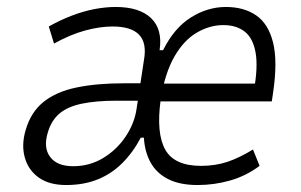

<svg xmlns="http://www.w3.org/2000/svg" viewBox="-20 -523 863 551"><path d="M170 8Q121 8 91 -13.5Q61 -35 51 -71.5Q41 -108 54 -151Q69 -202 105.5 -231Q142 -260 200 -272Q258 -284 336 -284H408L401 -234H314Q256 -234 215 -225.5Q174 -217 150.5 -197Q127 -177 117 -142Q104 -99 124 -72.5Q144 -46 190 -46Q237 -46 276 -69.5Q315 -93 340.5 -131Q366 -169 372 -211L393 -350Q402 -399 379.5 -423Q357 -447 303 -447Q267 -447 224.5 -435.5Q182 -424 135 -398L120 -447Q154 -466 187 -478.5Q220 -491 251.5 -497Q283 -503 312 -503Q380 -503 413.5 -471Q447 -439 438 -379H448Q480 -443 528 -473Q576 -503 628 -503Q680 -503 715 -479Q750 -455 763.5 -401.5Q777 -348 764 -259L760 -232H426L434 -283H729L708 -260Q721 -330 713.5 -372Q706 -414 682 -432.5Q658 -451 621 -451Q582 -451 545 -429.5Q508 -408 481 -361.5Q454 -315 441 -239V-236Q428 -141 454 -94Q480 -47 557 -47Q598 -47 632.5 -58.5Q667 -70 706 -94L725 -47Q686 -18 640.5 -5Q595 8 547 8Q496 8 462.5 -9Q429 -26 412 -57Q395 -88 393 -128H384Q362 -86 331 -55Q300 -24 260 -8Q220 8 170 8Z"/></svg>

Font: Nunito Sans 7pt Condensed Light
Style: Italic
Weight: 300
Width: 3
Italic angle: -9°
Designer: Vernon Adams
Foundry: Vernon Adams
Version: Version 3.101;gftools[0.9.27]